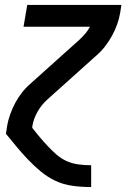

<svg xmlns="http://www.w3.org/2000/svg" viewBox="-20 -540 540 775"><path d="M347 215Q309 215 272.5 210Q236 205 204 190Q172 175 145 152.5Q118 130 94 105Q70 80 48 53.5Q26 27 4 0L9 -33Q13 -56 21.5 -79.5Q30 -103 42 -125.5Q54 -148 70 -168Q86 -188 106 -205L301 -380Q313 -391 324.5 -404.5Q336 -418 343 -432H75L90 -520H470L465 -488Q461 -464 452.5 -440.5Q444 -417 431.5 -394.5Q419 -372 403.5 -352Q388 -332 368 -315L173 -140Q148 -118 132 -90Q116 -62 111 -33L110 -24Q125 -5 140.5 13.5Q156 32 172.5 49.5Q189 67 207 83Q225 99 247.5 109.5Q270 120 295.5 123.5Q321 127 347 127H348V215Z"/></svg>

Font: Iosevka Curly Semibold
Style: Italic
Weight: 600
Italic angle: -9°
Monospace: yes
Designer: Belleve Invis
Foundry: Belleve Invis
Version: Version 22.1.2; ttfautohint (v1.8.4)